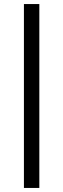

<svg xmlns="http://www.w3.org/2000/svg" viewBox="-20 -744 310 947"><path d="M98 183V-724H174V183Z"/></svg>

Font: Archivo SemiExpanded
Style: Italic
Weight: 400
Width: 6
Italic angle: -10°
Designer: Hector Gatti
Foundry: Omnibus-Type
Version: Version 2.001